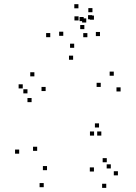

<svg xmlns="http://www.w3.org/2000/svg" viewBox="-20 -886 660 931"><path d="M551.8 -35.7V-55.7H531.8V-35.7ZM497.8 -99.2V-119.2H477.8V-99.2ZM517.3 -69.2V-89.2H497.3V-69.2ZM564.8 -442.5V-462.5H544.8V-442.5ZM531.7 -518.8V-538.8H511.7V-518.8ZM468.5 -464.5V-484.5H448.5V-464.5ZM208 -60.8V-80.8H188V-60.8ZM160.2 -154.5V-174.5H140.2V-154.5ZM201.3 -444.5V-464.5H181.3V-444.5ZM146.7 -515.7V-535.7H126.7V-515.7ZM90.3 -457.2V-477.2H70.3V-457.2ZM133.2 -390.7V-410.7H113.2V-390.7ZM113.2 -433.2V-453.2H93.2V-433.2ZM73 -140.8V-160.8H53V-140.8ZM192 21.7V1.7H172V21.7ZM436.2 -228.5V-248.5H416.2V-228.5ZM471.3 -228.5V-248.5H451.3V-228.5ZM460.2 -267.8V-287.8H440.2V-267.8ZM435.5 -54.3V-74.3H415.5V-54.3ZM495.2 25V5H475.2V25ZM464.8 -711V-731H444.8V-711ZM427 -792.5V-812.5H407V-792.5ZM385.8 -783.5V-803.5H365.8V-783.5ZM389 -744.7V-764.7H369V-744.7ZM403.7 -705.5V-725.5H383.7V-705.5ZM339.7 -654.2V-674.2H319.7V-654.2ZM286.8 -712.3V-732.3H266.8V-712.3ZM361 -786.8V-806.8H341V-786.8ZM398.2 -776.8V-796.8H378.2V-776.8ZM435.5 -790.5V-810.5H415.5V-790.5ZM428.3 -826.7V-846.7H408.3V-826.7ZM360.3 -845.7V-865.7H340.3V-845.7ZM223.7 -705.7V-725.7H203.7V-705.7ZM334.5 -596.2V-616.2H314.5V-596.2Z"/></svg>

Font: Monaspace Radon Dots Var
Style: Regular
Weight: 400
Designer: Riley Cran and the Lettermatic Team
Version: Version 1.100 (Monaspace Radon Dots)